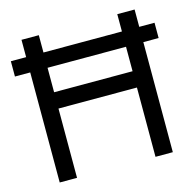

<svg xmlns="http://www.w3.org/2000/svg" viewBox="-103 -805 921 910"><g transform="rotate(-15 357.5 -350.0)"><path d="M550 -540H165V-420H550ZM5 -615H80V-700H165V-615H550V-700H635V-615H710V-540H635V0H550V-340H165V0H80V-540H5Z"/></g></svg>

Font: Jost
Style: Regular
Weight: 400
Version: Version 3.710